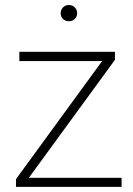

<svg xmlns="http://www.w3.org/2000/svg" viewBox="-20 -731 521 751"><path d="M455.6 -35.6V0H55.2V-35.6ZM429.7 -497.1 66.9 0H42.5V-30.3L405.8 -528.3H429.7ZM412.1 -528.3V-492.2H55.7V-528.3ZM217.3 -679.2Q217.3 -692.4 226.3 -701.9Q235.4 -711.4 249.5 -711.4Q263.7 -711.4 272.7 -701.9Q281.7 -692.4 281.7 -679.2Q281.7 -666 272.7 -657Q263.7 -647.9 249.5 -647.9Q235.4 -647.9 226.3 -657Q217.3 -666 217.3 -679.2Z"/></svg>

Font: Roboto ExtraLight
Style: Regular
Weight: 250
Designer: Christian Robertson
Foundry: Google
Version: Version 3.009; 2024